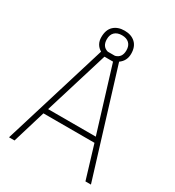

<svg xmlns="http://www.w3.org/2000/svg" viewBox="-200 -969 993 1088"><g transform="rotate(30 296.0 -425.5)"><path d="M354 -683 564 0H528L463 -215H129L64 0H28L237 -681Q197 -705 197 -753.5Q197 -802 223.5 -826.5Q250 -851 294 -851Q338 -851 364.5 -826.5Q391 -802 391 -755.5Q391 -709 354 -683ZM268 -666 140 -249H452L324 -666ZM230 -759Q230 -711 270 -700H317Q358 -711 358 -759Q358 -789 341 -805Q324 -821 294 -821Q264 -821 247 -805Q230 -789 230 -759Z"/></g></svg>

Font: Titillium Web
Style: Thin
Weight: 200
Version: Version 1.001;PS 57.000;hotconv 1.0.70;makeotf.lib2.5.55311